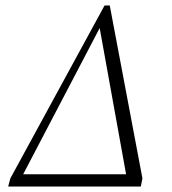

<svg xmlns="http://www.w3.org/2000/svg" viewBox="-20 -685 633 705"><path d="M10 0 18 -30 364 -665H383L503 -30L497 0ZM65 -45H443L346 -582Z"/></svg>

Font: Spectral SC ExtraLight
Style: Italic
Weight: 275
Italic angle: -10°
Designer: Jean-Baptiste Levee
Foundry: Production Type
Version: Version 2.001